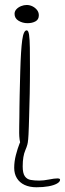

<svg xmlns="http://www.w3.org/2000/svg" viewBox="-20 -586 268 791"><path d="M78.5 22.5Q71.5 22.5 67 12.8Q62.5 3 60.8 -11Q59 -25 59 -38.5Q59 -50.5 59.2 -66.8Q59.5 -83 59.8 -103.2Q60 -123.5 60.2 -146Q60.5 -168.5 61 -193Q61.5 -217.5 62.2 -243Q63 -268.5 63.5 -293.5Q66 -380 71.5 -420.5Q77 -461 90 -461Q97 -461 99.8 -442.5Q102.5 -424 103 -388.8Q103.5 -353.5 103.5 -302.5Q103.5 -278 103.2 -252.2Q103 -226.5 102.5 -201Q102 -175.5 101.2 -151.5Q100.5 -127.5 100 -105.5Q99.5 -83.5 98.8 -65Q98 -46.5 97.5 -32.5Q97 -9.5 92.8 6.5Q88.5 22.5 78.5 22.5ZM93.5 -490.5Q73 -490.5 56.5 -500.5Q40 -510.5 40 -529Q40 -539.5 47.5 -547.8Q55 -556 66.8 -560.8Q78.5 -565.5 90 -565.5Q102.5 -565.5 114 -559.8Q125.5 -554 132.8 -544.5Q140 -535 140 -523Q140 -505.5 126.2 -498Q112.5 -490.5 93.5 -490.5ZM130 185.5Q102 185.5 81.2 175.8Q60.5 166 49.5 148Q38.5 130 38.5 105.5Q38.5 79.5 45.5 52.5Q52.5 25.5 60.5 5.5Q66 -7.5 70.8 -14.5Q75.5 -21.5 85 -21.5Q90.5 -21.5 93 -18.2Q95.5 -15 95.5 -9.5Q95.5 7.5 84.5 32.5Q73.5 57.5 73.5 99.5Q73.5 127.5 82.2 140Q91 152.5 106.2 155.2Q121.5 158 141.5 158Q160 158 182 153.5Q204 149 216.5 149Q221.5 149 224.5 150.2Q227.5 151.5 227.5 154.5Q227.5 163 214.8 170.2Q202 177.5 180 181.5Q158 185.5 130 185.5Z"/></svg>

Font: Gluten Thin
Style: Regular
Weight: 100
Designer: Tyler Finck
Foundry: Etcetera Type Company
Version: Version 1.300